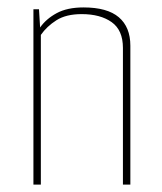

<svg xmlns="http://www.w3.org/2000/svg" viewBox="-20 -497 435 517"><path d="M70 -472H85L88 -423Q104 -446 132.5 -461.5Q161 -477 205 -477Q269 -477 300 -450.5Q331 -424 331 -374V0H311V-368Q311 -416 280.5 -437.5Q250 -459 200 -459Q158 -459 132 -442.5Q106 -426 90 -403V0H70Z"/></svg>

Font: Smooch Sans Thin Thin
Style: Regular
Weight: 250
Version: Version 1.010